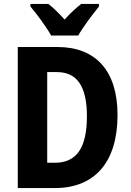

<svg xmlns="http://www.w3.org/2000/svg" viewBox="-20 -952 661 972"><path d="M239 -772H376C400 -815 450 -881 481 -919V-932H391C363 -910 338 -887 307 -853C278 -885 251 -912 225 -932H134V-919C166 -882 217 -812 239 -772ZM575 -370C575 -593 465 -714 271 -714H70V0H258C458 0 575 -129 575 -370ZM420 -364C420 -205 369 -128 257 -128H219V-587H268C368 -587 420 -518 420 -364Z"/></svg>

Font: Noto Sans Bengali Condensed
Style: Bold
Weight: 700
Width: 3
Designer: Joana Ranito - Universal Thirst; Jelle Bosma - Monotype Design Team
Foundry: Universal Thirst ehf.
Version: Version 3.000